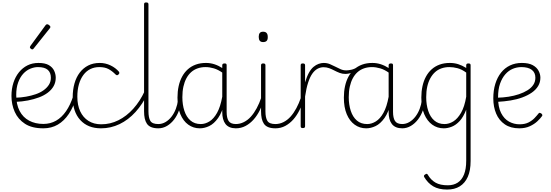

<svg xmlns="http://www.w3.org/2000/svg" viewBox="-20 -1035 4515 1574"><path d="M335 17Q242 17 185 -20Q128 -57 101 -117.5Q74 -178 74 -248Q74 -307 90 -356.5Q106 -406 135.5 -442.5Q165 -479 205 -499Q245 -519 295 -519Q350 -519 380.5 -501Q411 -483 424 -455Q437 -427 437 -398Q437 -360 420 -329.5Q403 -299 372 -275.5Q341 -252 299.5 -236.5Q258 -221 209.5 -211.5Q161 -202 108 -200L107 -234Q151 -235 193.5 -242.5Q236 -250 272.5 -262.5Q309 -275 336.5 -294.5Q364 -314 380.5 -339.5Q397 -365 397 -398Q397 -440 371.5 -462.5Q346 -485 291 -485Q261 -485 229 -472Q197 -459 171 -431Q145 -403 129 -359.5Q113 -316 113 -256Q113 -179 140.5 -126Q168 -73 218.5 -46Q269 -19 335 -19Q344 -19 349 -13Q354 -7 354 -0.5Q354 6 349.5 11.5Q345 17 335 17Z M335 17Q326 17 321 11.5Q316 6 316 -0.5Q316 -7 321 -13Q326 -19 335 -19Q393 -19 439.5 -45.5Q486 -72 521.5 -123.5Q557 -175 580 -247Q582 -256 589 -257Q596 -258 601.5 -253.5Q607 -249 604 -238Q583 -159 544.5 -101.5Q506 -44 454 -13.5Q402 17 335 17Z M244 -630Q239 -630 232 -636Q225 -642 225 -648Q225 -650 226.5 -652.5Q228 -655 229 -658L354 -829Q357 -833 360 -834.5Q363 -836 367 -836Q372 -836 378 -832.5Q384 -829 388.5 -824Q393 -819 393 -814Q393 -811 392 -809Q391 -807 389 -804L255 -636Q251 -630 244 -630Z M808 17Q700 17 638 -51Q576 -119 576 -238Q576 -299 590.5 -350.5Q605 -402 633.5 -439.5Q662 -477 703 -498Q744 -519 798 -519Q844 -519 886 -499Q928 -479 956 -446Q958 -442 958.5 -437Q959 -432 951 -424Q944 -417 938 -418.5Q932 -420 928 -424Q898 -454 868.5 -469.5Q839 -485 794 -485Q754 -485 721 -469Q688 -453 664 -421Q640 -389 627 -344Q614 -299 614 -242Q614 -173 637.5 -122.5Q661 -72 705 -44Q749 -16 810 -16Q819 -16 823.5 -11Q828 -6 828 0.5Q828 7 823 12Q818 17 808 17Z M808 17Q799 17 794.5 12Q790 7 790 0.5Q790 -6 795 -11Q800 -16 810 -16Q884 -16 950.5 -49Q1017 -82 1072.5 -143.5Q1128 -205 1167 -290Q1171 -299 1179.5 -299Q1188 -299 1193.5 -292.5Q1199 -286 1193 -273Q1150 -182 1091 -117Q1032 -52 960 -17.5Q888 17 808 17Z M1278 17Q1244 17 1220.5 7.5Q1197 -2 1184.5 -20.5Q1172 -39 1166.5 -64.5Q1161 -90 1161 -123V-1000Q1161 -1008 1165 -1011.5Q1169 -1015 1178 -1015Q1188 -1015 1192.5 -1011.5Q1197 -1008 1197 -1000V-123Q1197 -70 1212.5 -44Q1228 -18 1278 -18Q1285 -18 1288.5 -12.5Q1292 -7 1292 -0.5Q1292 6 1289 11.5Q1286 17 1278 17Z M1277 17Q1268 17 1263 11.5Q1258 6 1258 -0.5Q1258 -7 1263 -12.5Q1268 -18 1277 -18Q1309 -18 1337 -34.5Q1365 -51 1386.5 -79Q1408 -107 1421.5 -142.5Q1435 -178 1439 -215Q1440 -225 1446.5 -227.5Q1453 -230 1459 -226.5Q1465 -223 1465 -213Q1462 -171 1447.5 -130Q1433 -89 1408 -56Q1383 -23 1349.5 -3Q1316 17 1277 17Z M1618 17Q1565 17 1523.5 -13Q1482 -43 1458.5 -99Q1435 -155 1435 -235Q1435 -285 1444.5 -328.5Q1454 -372 1473 -407Q1492 -442 1520 -467Q1548 -492 1585 -505.5Q1622 -519 1669 -519Q1705 -519 1738.5 -508Q1772 -497 1808 -474V-436Q1769 -464 1733.5 -474.5Q1698 -485 1665 -485Q1630 -485 1600 -474.5Q1570 -464 1547 -443.5Q1524 -423 1508 -393Q1492 -363 1483.5 -324.5Q1475 -286 1475 -238Q1475 -177 1491.5 -126.5Q1508 -76 1541.5 -47Q1575 -18 1626 -18Q1662 -18 1697 -39.5Q1732 -61 1759.5 -110Q1787 -159 1802 -242L1822 -201Q1802 -115 1768 -67.5Q1734 -20 1695 -1.5Q1656 17 1618 17ZM1915 17Q1885 17 1863.5 8Q1842 -1 1828.5 -18.5Q1815 -36 1808.5 -60.5Q1802 -85 1802 -117V-500Q1802 -508 1807 -511.5Q1812 -515 1821 -515Q1831 -515 1834.5 -511.5Q1838 -508 1838 -500V-118Q1838 -69 1854 -43.5Q1870 -18 1915 -18Q1921 -18 1925 -12.5Q1929 -7 1929 -0.5Q1929 6 1926 11.5Q1923 17 1915 17Z M1912 17Q1903 17 1898 11.5Q1893 6 1893 -0.5Q1893 -7 1898 -12.5Q1903 -18 1912 -18Q1947 -18 1979 -34Q2011 -50 2037 -79Q2063 -108 2084.5 -148Q2106 -188 2122 -235Q2124 -244 2131.5 -244.5Q2139 -245 2144 -239Q2149 -233 2146 -223Q2132 -176 2110.5 -132.5Q2089 -89 2060 -56Q2031 -23 1994 -3Q1957 17 1912 17Z M2238 17Q2203 17 2179.5 7.5Q2156 -2 2143.5 -20.5Q2131 -39 2125.5 -64.5Q2120 -90 2120 -123V-500Q2120 -508 2124.5 -511.5Q2129 -515 2137 -515Q2147 -515 2151.5 -511.5Q2156 -508 2156 -500V-123Q2156 -70 2172 -44Q2188 -18 2238 -18Q2245 -18 2248 -12.5Q2251 -7 2251 -0.5Q2251 6 2248 11.5Q2245 17 2238 17ZM2137 -690Q2118 -690 2109.5 -701Q2101 -712 2101 -733Q2101 -754 2109.5 -764.5Q2118 -775 2137 -775Q2156 -775 2165.5 -764.5Q2175 -754 2175 -733Q2176 -711 2166.5 -700.5Q2157 -690 2137 -690Z M2237 17Q2228 17 2223 11.5Q2218 6 2218 -0.5Q2218 -7 2223 -12.5Q2228 -18 2237 -18Q2272 -18 2304 -34Q2336 -50 2362 -79Q2388 -108 2409.5 -148Q2431 -188 2447 -235Q2449 -244 2456.5 -244.5Q2464 -245 2469 -239Q2474 -233 2471 -223Q2457 -176 2435.5 -132.5Q2414 -89 2385 -56Q2356 -23 2319 -3Q2282 17 2237 17Z M2462 15Q2453 15 2449 11.5Q2445 8 2445 0V-500Q2445 -508 2449 -511.5Q2453 -515 2462 -515Q2472 -515 2476.5 -511.5Q2481 -508 2481 -500V-360Q2495 -407 2512.5 -438.5Q2530 -470 2550.5 -487Q2571 -504 2592.5 -511.5Q2614 -519 2634 -519Q2640 -519 2643.5 -513.5Q2647 -508 2646.5 -501.5Q2646 -495 2642.5 -489.5Q2639 -484 2633 -484Q2607 -484 2583.5 -471.5Q2560 -459 2540.5 -431.5Q2521 -404 2506 -358Q2491 -312 2481 -244V0Q2481 8 2476.5 11.5Q2472 15 2462 15Z M2811 -429Q2786 -429 2764 -437.5Q2742 -446 2721 -457Q2700 -468 2678.5 -476Q2657 -484 2632 -484Q2623 -484 2618.5 -489.5Q2614 -495 2614 -501.5Q2614 -508 2619 -513.5Q2624 -519 2633 -519Q2661 -519 2684 -509.5Q2707 -500 2729 -488.5Q2751 -477 2772.5 -467.5Q2794 -458 2819 -458Q2836 -458 2861 -463.5Q2886 -469 2911 -486Q2916 -490 2920.5 -487.5Q2925 -485 2928 -480Q2931 -475 2930 -469.5Q2929 -464 2924 -461Q2902 -450 2880.5 -443Q2859 -436 2841.5 -432.5Q2824 -429 2811 -429Z M2982 17Q2929 17 2887.5 -13Q2846 -43 2822.5 -99Q2799 -155 2799 -235Q2799 -285 2808.5 -328.5Q2818 -372 2837 -407Q2856 -442 2884 -467Q2912 -492 2949 -505.5Q2986 -519 3033 -519Q3069 -519 3102.5 -508Q3136 -497 3172 -474V-436Q3133 -464 3097.5 -474.5Q3062 -485 3029 -485Q2994 -485 2964 -474.5Q2934 -464 2911 -443.5Q2888 -423 2872 -393Q2856 -363 2847.5 -324.5Q2839 -286 2839 -238Q2839 -177 2855.5 -126.5Q2872 -76 2905.5 -47Q2939 -18 2990 -18Q3026 -18 3061 -39.5Q3096 -61 3123.5 -110Q3151 -159 3166 -242L3186 -201Q3166 -115 3132 -67.5Q3098 -20 3059 -1.5Q3020 17 2982 17ZM3279 17Q3249 17 3227.5 8Q3206 -1 3192.5 -18.5Q3179 -36 3172.5 -60.5Q3166 -85 3166 -117V-500Q3166 -508 3171 -511.5Q3176 -515 3185 -515Q3195 -515 3198.5 -511.5Q3202 -508 3202 -500V-118Q3202 -69 3218 -43.5Q3234 -18 3279 -18Q3285 -18 3289 -12.5Q3293 -7 3293 -0.5Q3293 6 3290 11.5Q3287 17 3279 17Z M3276 17Q3267 17 3262 11.5Q3257 6 3257 -0.5Q3257 -7 3262 -12.5Q3267 -18 3276 -18Q3308 -18 3336 -34.5Q3364 -51 3385.5 -79Q3407 -107 3420.5 -142.5Q3434 -178 3438 -215Q3439 -225 3445.5 -227.5Q3452 -230 3458 -226.5Q3464 -223 3464 -213Q3461 -171 3446.5 -130Q3432 -89 3407 -56Q3382 -23 3348.5 -3Q3315 17 3276 17Z M3646 519Q3576 519 3531.5 492.5Q3487 466 3458 417Q3454 410 3456 404.5Q3458 399 3466 395Q3473 388 3479.5 390.5Q3486 393 3488 399Q3513 441 3551 462.5Q3589 484 3651 484Q3699 484 3732.5 462Q3766 440 3784 395.5Q3802 351 3802 282V-136Q3779 -76 3748.5 -43Q3718 -10 3684 3.5Q3650 17 3618 17Q3565 17 3523.5 -13Q3482 -43 3458 -99Q3434 -155 3434 -235Q3434 -285 3443.5 -328.5Q3453 -372 3472 -407Q3491 -442 3519 -467Q3547 -492 3584 -505.5Q3621 -519 3668 -519Q3704 -519 3736 -509Q3768 -499 3802 -478V-500Q3802 -508 3806.5 -511.5Q3811 -515 3820 -515Q3830 -515 3834 -511.5Q3838 -508 3838 -500V285Q3838 363 3815 414.5Q3792 466 3749.5 492.5Q3707 519 3646 519ZM3624 -18Q3661 -18 3696 -39.5Q3731 -61 3759.5 -110Q3788 -159 3802 -242V-440Q3765 -467 3730.5 -476Q3696 -485 3664 -485Q3629 -485 3599 -474.5Q3569 -464 3546.5 -443.5Q3524 -423 3507.5 -393Q3491 -363 3482.5 -324.5Q3474 -286 3474 -238Q3474 -177 3490.5 -126.5Q3507 -76 3540.5 -47Q3574 -18 3624 -18Z M4237 17Q4166 17 4118.5 -15.5Q4071 -48 4047.5 -103.5Q4024 -159 4024 -228Q4024 -294 4040.5 -347.5Q4057 -401 4087.5 -439.5Q4118 -478 4161 -498.5Q4204 -519 4258 -519Q4314 -519 4347 -501Q4380 -483 4395 -455Q4410 -427 4410 -398Q4410 -360 4391.5 -329.5Q4373 -299 4340 -276Q4307 -253 4262.5 -236.5Q4218 -220 4166 -211.5Q4114 -203 4057 -200L4058 -234Q4103 -235 4148.5 -242Q4194 -249 4234 -262.5Q4274 -276 4304.5 -295Q4335 -314 4352 -339.5Q4369 -365 4369 -398Q4369 -440 4339.5 -462.5Q4310 -485 4254 -485Q4218 -485 4184 -471Q4150 -457 4123 -426.5Q4096 -396 4079.5 -349.5Q4063 -303 4063 -236Q4063 -157 4088 -108.5Q4113 -60 4153 -38Q4193 -16 4239 -16Q4283 -16 4312.5 -31Q4342 -46 4362 -67Q4382 -88 4396 -106Q4401 -111 4406 -110Q4411 -109 4417 -105Q4422 -101 4425 -95.5Q4428 -90 4424 -84Q4411 -65 4385.5 -41Q4360 -17 4323 0Q4286 17 4237 17Z"/></svg>

Font: Playwrite NG Modern Thin
Style: Regular
Weight: 250
Designer: Veronika Burian, José Scaglione
Foundry: TypeTogether
Version: Version 1.002